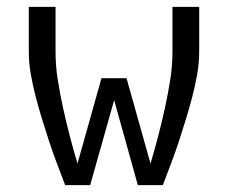

<svg xmlns="http://www.w3.org/2000/svg" viewBox="-20 -540 665 560"><path d="M170 0Q158 -32 146 -63.5Q134 -95 123.5 -127Q113 -159 103 -191.5Q93 -224 84.5 -256.5Q76 -289 70 -322.5Q64 -356 64 -390V-520H142V-390Q142 -348 148.5 -307Q155 -266 164 -225Q173 -184 183.5 -143.5Q194 -103 206 -63L276 -312H349L419 -63Q431 -103 441.5 -143.5Q452 -184 461 -225Q470 -266 476.5 -307Q483 -348 483 -390V-520H561V-390Q561 -356 555 -322.5Q549 -289 540.5 -256.5Q532 -224 522 -191.5Q512 -159 501.5 -127Q491 -95 479 -63.5Q467 -32 455 0H382L313 -248L243 0Z"/></svg>

Font: Zed Sans
Style: Regular
Weight: 400
Designer: Belleve Invis
Foundry: Belleve Invis
Version: Version 1.0.0; ttfautohint (v1.8.4)